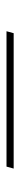

<svg xmlns="http://www.w3.org/2000/svg" viewBox="244 -192 62 590"><g transform="rotate(-90 275.0 103.0)"><path d="M52 114 58 92H474L468 114Z"/></g></svg>

Font: EauTestText Extralight
Style: Italic
Weight: 250
Italic angle: -12°
Designer: Christian Thalmann (Catharsis Fonts)
Version: Version 0.001;PS 000.001;hotconv 1.0.88;makeotf.lib2.5.64775